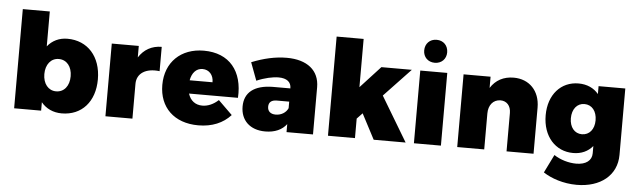

<svg xmlns="http://www.w3.org/2000/svg" viewBox="-56 -1005 4761 1431"><g transform="rotate(5 2324.5 -290.0)"><path d="M417 -551C356 -551 304 -526 268 -481V-742H66V0H268V-63C305 -18 358 7 422 7C572 7 669 -102 669 -269C669 -439 569 -551 417 -551ZM366 -153C308 -153 268 -202 268 -274C268 -346 308 -395 366 -395C426 -395 465 -346 465 -274C465 -202 426 -153 366 -153Z M951 -458V-544H749V0H951V-260C951 -339 1018 -383 1122 -370V-552C1048 -552 989 -518 951 -458Z M1438 -551C1266 -551 1151 -440 1151 -270C1151 -103 1262 7 1444 7C1547 7 1629 -28 1686 -91L1581 -194C1545 -161 1504 -142 1461 -142C1409 -142 1371 -171 1355 -223H1721C1733 -423 1629 -551 1438 -551ZM1522 -322H1351C1361 -377 1392 -414 1440 -414C1489 -414 1523 -376 1522 -322Z M2058 -552C1973 -552 1885 -532 1796 -496L1846 -362C1906 -388 1967 -401 2010 -401C2072 -401 2104 -374 2104 -329V-327H1971C1834 -325 1761 -267 1761 -162C1761 -60 1829 9 1945 9C2017 9 2071 -16 2104 -60V0H2302V-353C2302 -479 2211 -552 2058 -552ZM2012 -123C1973 -123 1951 -143 1951 -177C1951 -211 1972 -228 2012 -228H2104V-179C2089 -145 2053 -123 2012 -123Z M2756 0H2995L2795 -334L2994 -544H2766L2616 -381V-742H2414V0H2616V-146L2657 -189Z M3159 -783C3108 -783 3073 -747 3073 -696C3073 -647 3108 -611 3159 -611C3210 -611 3245 -647 3245 -696C3245 -747 3210 -783 3159 -783ZM3057 -544V0H3259V-544Z M3756 -552C3680 -552 3621 -520 3583 -460V-544H3381V0H3583V-269C3583 -331 3617 -374 3672 -375C3719 -375 3750 -341 3750 -287V0H3952V-345C3952 -471 3872 -552 3756 -552Z M4391 -544V-485C4356 -527 4305 -551 4241 -551C4110 -551 4017 -449 4017 -294C4017 -135 4113 -31 4245 -31C4307 -31 4356 -54 4391 -96V-41C4391 12 4348 46 4275 46C4219 46 4156 28 4108 -4L4041 132C4100 171 4191 203 4292 203C4470 203 4591 106 4591 -47V-544ZM4298 -176C4243 -176 4206 -221 4206 -288C4206 -356 4243 -402 4298 -402C4354 -402 4391 -357 4391 -288C4391 -221 4354 -176 4298 -176Z"/></g></svg>

Font: Montserrat ExtraBold
Style: Regular
Weight: 800
Designer: Julieta Ulanovsky
Foundry: Julieta Ulanovsky
Version: Version 4.000